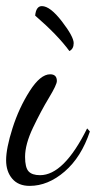

<svg xmlns="http://www.w3.org/2000/svg" viewBox="-25 -582 314 628"><path d="M139 -339Q161 -339 161 -317Q161 -305 135 -262Q109 -219 83 -164.5Q57 -110 57 -69Q57 -34 68.5 -21.5Q80 -9 106 -9Q184 -9 260 -162L269 -152Q241 -68 186.5 -21Q132 26 72 26Q35 26 15 2.5Q-5 -21 -5 -58Q-5 -97 16 -163Q37 -229 72 -284Q107 -339 139 -339ZM90 -531Q93 -562 112 -562Q139 -562 177.5 -512Q216 -462 216 -441Q216 -422 202 -415Q164 -467 90 -531Z"/></svg>

Font: Dancing Script
Style: Regular
Weight: 400
Designer: Pablo Impallari
Foundry: Pablo Impallari. www.impallari.com
Version: Version 1.002